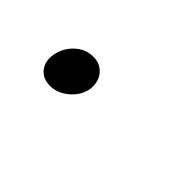

<svg xmlns="http://www.w3.org/2000/svg" viewBox="-22 -153 247 247"><g transform="rotate(45 101.5 -30.0)"><path d="M51 3Q37 3 30 -6.5Q23 -16 26 -30Q29 -44 39.5 -53.5Q50 -63 64 -63Q77 -63 84.5 -53.5Q92 -44 90 -30Q87 -16 75.5 -6.5Q64 3 51 3Z"/></g></svg>

Font: Albert Sans ExtraLight
Style: Italic
Weight: 250
Italic angle: -11.25°
Designer: Andreas Rasmussen
Foundry: a.Foundry
Version: Version 1.025